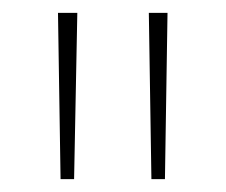

<svg xmlns="http://www.w3.org/2000/svg" viewBox="-20 -734 350 298"><path d="M100 -714H70L74 -456H95ZM240 -714H211L215 -456H236Z"/></svg>

Font: Noto Sans Ethiopic SemiCondensed Thin
Style: Regular
Weight: 100
Width: 4
Designer: Monotype Design Team
Foundry: Monotype Imaging Inc.
Version: Version 2.102